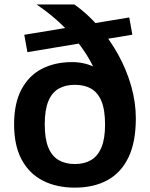

<svg xmlns="http://www.w3.org/2000/svg" viewBox="-20 -828 670 858"><path d="M315 10.5Q232 10.5 171 -21Q110 -52.5 76.5 -115.2Q43 -178 43 -272Q43 -366.5 75.8 -428.2Q108.5 -490 166.8 -520.2Q225 -550.5 302 -550.5Q355.5 -550.5 401.2 -528.8Q447 -507 478 -451.5L423.5 -463Q404 -525.5 365 -586.5Q326 -647.5 270.2 -703.8Q214.5 -760 143.5 -808H312.5Q371 -766.5 421 -709Q471 -651.5 508.2 -584Q545.5 -516.5 566.2 -443.8Q587 -371 587 -299Q587 -193 554 -124.5Q521 -56 460 -22.8Q399 10.5 315 10.5ZM315 -95Q357.5 -95 387.5 -113Q417.5 -131 433.5 -169.8Q449.5 -208.5 449.5 -271Q449.5 -336.5 433.5 -375.5Q417.5 -414.5 387.2 -431.8Q357 -449 314.5 -449Q272.5 -449 242.2 -431.8Q212 -414.5 196 -375.8Q180 -337 180 -272.5Q180 -207.5 196 -168.8Q212 -130 242.2 -112.5Q272.5 -95 315 -95ZM102.5 -595 88.5 -672.5 557.5 -750 571.5 -673Z"/></svg>

Font: Encode Sans SemiExpanded SemiBold
Style: Regular
Weight: 600
Width: 6
Designer: Multiple Designers
Foundry: Impallari Type
Version: Version 3.002